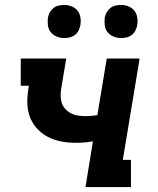

<svg xmlns="http://www.w3.org/2000/svg" viewBox="-20 -757 640 777"><path d="M326 0 356 -185Q339 -182 321 -180.5Q303 -179 286 -179Q255 -179 225.5 -185Q196 -191 171 -204.5Q146 -218 127 -240Q108 -262 99 -289.5Q90 -317 90.5 -348Q91 -379 97 -410H64V-520H248L229 -406Q226 -390 225.5 -374Q225 -358 229 -343.5Q233 -329 243 -317.5Q253 -306 266 -299Q279 -292 294.5 -289.5Q310 -287 326 -287Q338 -287 350 -288Q362 -289 374 -291L412 -520H545L477 -110H510V0ZM470 -603Q454 -603 439.5 -609Q425 -615 415.5 -626.5Q406 -638 404 -654Q402 -670 404 -686Q406 -697 412 -707.5Q418 -718 427 -725Q436 -732 447.5 -734.5Q459 -737 470 -737Q486 -737 500.5 -731Q515 -725 524 -713.5Q533 -702 535.5 -686Q538 -670 535 -654Q533 -643 527.5 -632.5Q522 -622 512.5 -615Q503 -608 492 -605.5Q481 -603 470 -603ZM240 -603Q224 -603 209.5 -609Q195 -615 185.5 -626.5Q176 -638 174 -654Q172 -670 174 -686Q176 -697 182 -707.5Q188 -718 197 -725Q206 -732 217.5 -734.5Q229 -737 240 -737Q256 -737 270.5 -731Q285 -725 294 -713.5Q303 -702 305.5 -686Q308 -670 305 -654Q303 -643 297.5 -632.5Q292 -622 282.5 -615Q273 -608 262 -605.5Q251 -603 240 -603Z"/></svg>

Font: Iosevka Etoile Extrabold
Style: Italic
Weight: 800
Italic angle: -9°
Designer: Belleve Invis
Foundry: Belleve Invis
Version: Version 22.1.2; ttfautohint (v1.8.4)